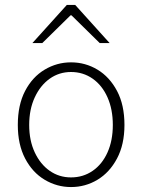

<svg xmlns="http://www.w3.org/2000/svg" viewBox="-20 -744 575 776"><path d="M267 12Q210 12 160.5 -17.5Q111 -47 81.5 -103.5Q52 -160 52 -239Q52 -320 81.5 -376.5Q111 -433 160.5 -462.5Q210 -492 267 -492Q325 -492 374 -462.5Q423 -433 453 -376.5Q483 -320 483 -239Q483 -160 453 -103.5Q423 -47 374 -17.5Q325 12 267 12ZM267 -27Q316 -27 354.5 -53.5Q393 -80 414.5 -128Q436 -176 436 -239Q436 -302 414.5 -350.5Q393 -399 354.5 -426Q316 -453 267 -453Q219 -453 181 -426Q143 -399 120.5 -350.5Q98 -302 98 -239Q98 -176 120.5 -128Q143 -80 181 -53.5Q219 -27 267 -27ZM111 -570 250 -724H284L423 -570H383L269 -682H265L151 -570Z"/></svg>

Font: Mada Light
Style: Regular
Weight: 300
Designer: Khaled Hosny
Version: Version 1.5